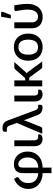

<svg xmlns="http://www.w3.org/2000/svg" viewBox="1254 -2046 961 3508"><g transform="rotate(-90 1734.0 -291.5)"><path d="M143.5 -255C143.5 -294.3 151.5 -328.8 167.5 -358.2C183.5 -387.8 206.2 -410.5 235.5 -426.5C238.5 -427.8 241.2 -430.2 243.8 -433.5C246.2 -436.8 248.2 -440.6 249.5 -444.8C250.8 -448.9 251.3 -453.4 251 -458.3C250.7 -463.1 249.2 -467.5 246.5 -471.5L219 -515C191.7 -504 166.8 -489.9 144.2 -472.8C121.8 -455.6 102.5 -436 86.5 -414C70.5 -392 58.1 -367.7 49.2 -341C40.4 -314.3 36 -285.8 36 -255.5C36 -217.2 42.8 -182.1 56.5 -150.2C70.2 -118.4 89.7 -90.9 115 -67.8C140.3 -44.6 170.8 -26.4 206.5 -13.3C242.2 -0.1 281.8 6.8 325.5 7.5V169H426V7.5C470 7.2 510 0.4 546 -12.8C582 -25.9 612.8 -44.6 638.5 -68.8C664.2 -92.9 684.1 -121.9 698.2 -155.8C712.4 -189.6 719.5 -227.5 719.5 -269.5C719.5 -304.5 713.9 -337.2 702.7 -367.5C691.6 -397.8 676 -424.1 656 -446.3C636 -468.4 612 -485.9 584 -498.8C556 -511.6 525 -518 491 -518C465.3 -518 442.2 -514.8 421.7 -508.5C401.2 -502.2 383.8 -492.3 369.5 -478.8C355.2 -465.3 344.2 -448.2 336.7 -427.5C329.2 -406.8 325.5 -382 325.5 -353V-73C296.5 -73.7 270.7 -78.5 248 -87.5C225.3 -96.5 206.2 -109 190.7 -125C175.2 -141 163.5 -160 155.5 -182C147.5 -204 143.5 -228.3 143.5 -255ZM426 -73V-353C426 -383.7 431.7 -405.4 443.2 -418.3C454.7 -431.1 470.7 -437.5 491 -437.5C506 -437.5 520.7 -433.5 535 -425.5C549.3 -417.5 562.2 -406.2 573.7 -391.5C585.2 -376.8 594.5 -359.2 601.5 -338.5C608.5 -317.8 612 -294.8 612 -269.5C612 -239.2 608 -211.9 600 -187.8C592 -163.6 580.2 -143.1 564.5 -126.3C548.8 -109.4 529.4 -96.4 506.2 -87.3C483.1 -78.1 456.3 -73.3 426 -73Z M817.5 -510V-140C817.5 -118.7 820.2 -99.1 825.8 -81.2C831.2 -63.4 839.4 -48 850.2 -35C861.1 -22 874.6 -11.9 890.8 -4.7C906.9 2.4 925.5 6 946.5 6C957.5 6 968.2 5 978.5 3C988.8 1 998 -2 1006 -6C1014 -10 1020.4 -14.9 1025.2 -20.7C1030.1 -26.6 1032.5 -33.3 1032.5 -41V-74H988.5C966.2 -74 950 -80.1 940 -92.2C930 -104.4 925 -122.3 925 -146V-510Z M1242 -462 1045 0H1137C1145.7 0 1152.5 -2.1 1157.5 -6.2C1162.5 -10.4 1166.3 -15.3 1169 -21L1280 -299.5C1285.7 -313.8 1290.2 -327.5 1293.5 -340.5C1294.5 -333.8 1295.8 -327.1 1297.5 -320.2C1299.2 -313.4 1301.5 -306 1304.5 -298L1382.5 -95C1389.5 -74.3 1398.2 -57.5 1408.5 -44.5C1418.8 -31.5 1430.2 -21.3 1442.5 -14C1454.8 -6.7 1467.8 -1.6 1481.5 1.3C1495.2 4.1 1509 5.5 1523 5.5C1539.3 5.5 1551.9 3.2 1560.8 -1.5C1569.6 -6.2 1574 -16.2 1574 -31.5V-74.5H1543.5C1524.5 -74.5 1509.9 -78.7 1499.8 -87C1489.6 -95.3 1481.2 -108.5 1474.5 -126.5L1285.5 -635.5C1278.8 -653.5 1270.5 -668.4 1260.5 -680.2C1250.5 -692.1 1239.3 -701.5 1227 -708.5C1214.7 -715.5 1201.5 -720.3 1187.5 -723C1173.5 -725.7 1159.5 -727 1145.5 -727C1132.8 -727 1122.4 -725.9 1114.3 -723.7C1106.1 -721.6 1099.6 -718.7 1094.8 -715C1089.9 -711.3 1086.5 -707.1 1084.5 -702.2C1082.5 -697.4 1081.5 -692.2 1081.5 -686.5V-646.5H1119C1130.3 -646.5 1140 -645.7 1148 -644.2C1156 -642.7 1162.9 -640 1168.8 -636C1174.6 -632 1179.6 -626.7 1183.8 -620C1187.9 -613.3 1191.8 -604.8 1195.5 -594.5Z M1635 -510V-140C1635 -118.7 1637.8 -99.1 1643.2 -81.2C1648.8 -63.4 1656.9 -48 1667.8 -35C1678.6 -22 1692.1 -11.9 1708.2 -4.7C1724.4 2.4 1743 6 1764 6C1775 6 1785.7 5 1796 3C1806.3 1 1815.5 -2 1823.5 -6C1831.5 -10 1837.9 -14.9 1842.8 -20.7C1847.6 -26.6 1850 -33.3 1850 -41V-74H1806C1783.7 -74 1767.5 -80.1 1757.5 -92.2C1747.5 -104.4 1742.5 -122.3 1742.5 -146V-510Z M2019 -510H1911.5V0H2019V-238H2045.5C2055.5 -238 2063 -236.9 2068 -234.8C2073 -232.6 2078 -227.7 2083 -220L2230.5 -20C2235.2 -12.3 2240.6 -7.1 2246.7 -4.3C2252.9 -1.4 2260.3 0 2269 0H2365L2181.5 -249.5C2176.8 -256.8 2172 -263.4 2167 -269.3C2162 -275.1 2156.2 -280.3 2149.5 -285C2161.5 -292.7 2172.5 -303 2182.5 -316L2354.5 -510H2257C2247.7 -510 2240 -508.3 2234 -505C2228 -501.7 2222.5 -496.7 2217.5 -490L2074.5 -326.5C2069.5 -320.2 2064.7 -316 2060 -314C2055.3 -312 2049.3 -311 2042 -311H2019Z M2627.5 -518C2589.5 -518 2555.2 -511.8 2524.8 -499.5C2494.2 -487.2 2468.2 -469.7 2446.5 -447C2424.8 -424.3 2408.2 -396.8 2396.5 -364.5C2384.8 -332.2 2379 -295.8 2379 -255.5C2379 -215.2 2384.8 -178.8 2396.5 -146.5C2408.2 -114.2 2424.8 -86.6 2446.5 -63.7C2468.2 -40.9 2494.2 -23.3 2524.8 -11C2555.2 1.3 2589.5 7.5 2627.5 7.5C2665.2 7.5 2699.2 1.3 2729.8 -11C2760.2 -23.3 2786.2 -40.9 2807.8 -63.7C2829.2 -86.6 2845.8 -114.2 2857.5 -146.5C2869.2 -178.8 2875 -215.2 2875 -255.5C2875 -295.8 2869.2 -332.2 2857.5 -364.5C2845.8 -396.8 2829.2 -424.3 2807.8 -447C2786.2 -469.7 2760.2 -487.2 2729.8 -499.5C2699.2 -511.8 2665.2 -518 2627.5 -518ZM2627.5 -76.5C2580.8 -76.5 2546.2 -91.9 2523.5 -122.8C2500.8 -153.6 2489.5 -197.7 2489.5 -255C2489.5 -312.3 2500.8 -356.6 2523.5 -387.8C2546.2 -418.9 2580.8 -434.5 2627.5 -434.5C2673.5 -434.5 2707.8 -418.9 2730.2 -387.8C2752.8 -356.6 2764 -312.3 2764 -255C2764 -197.7 2752.8 -153.6 2730.2 -122.8C2707.8 -91.9 2673.5 -76.5 2627.5 -76.5Z M3080 -510H2972.5V-185.5C2972.5 -155.8 2977.2 -129 2986.5 -105C2995.8 -81 3009.3 -60.7 3027 -44C3044.7 -27.3 3066.4 -14.5 3092.2 -5.5C3118.1 3.5 3147.5 8 3180.5 8C3211.2 8 3240.8 2.6 3269.2 -8.2C3297.8 -19.1 3323 -35.9 3345 -58.8C3367 -81.6 3384.6 -110.6 3397.8 -145.8C3410.9 -180.9 3417.5 -223 3417.5 -272C3417.5 -293.3 3416.8 -313.8 3415.2 -333.3C3413.8 -352.8 3411.8 -372.1 3409.5 -391.3C3407.2 -410.4 3404.3 -429.8 3401 -449.3C3397.7 -468.8 3394.3 -489 3391 -510H3317.5C3313.8 -510 3310.1 -509.3 3306.2 -508C3302.4 -506.7 3299 -504.7 3296 -502C3293 -499.3 3290.7 -495.7 3289 -491C3287.3 -486.3 3286.8 -480.8 3287.5 -474.5C3289.8 -457.5 3292.6 -440.5 3295.7 -423.5C3298.9 -406.5 3301.7 -389.7 3304.2 -373C3306.7 -356.3 3308.9 -339.6 3310.7 -322.8C3312.6 -305.9 3313.5 -289 3313.5 -272C3313.5 -234.3 3309.7 -203 3302.2 -178C3294.7 -153 3285 -133 3273 -118C3261 -103 3247.5 -92.4 3232.5 -86.3C3217.5 -80.1 3202.5 -77 3187.5 -77C3171.5 -77 3156.9 -79.4 3143.7 -84.3C3130.6 -89.1 3119.2 -96.2 3109.7 -105.5C3100.2 -114.8 3092.9 -126.3 3087.7 -139.8C3082.6 -153.3 3080 -168.5 3080 -185.5ZM3152 -573H3215L3270.5 -715.5C3274.2 -726.5 3274.2 -735.3 3270.5 -741.8C3266.8 -748.3 3259.8 -751.5 3249.5 -751.5H3183Z"/></g></svg>

Font: Lato Semibold
Style: Regular
Weight: 600
Designer: Lukasz Dziedzic
Foundry: tyPoland Lukasz Dziedzic
Version: Version 2.006; 2014-01-15